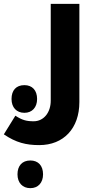

<svg xmlns="http://www.w3.org/2000/svg" viewBox="-60 -515 518 999"><path d="M144 240C271 240 353 153 353 16V-495H204V9C204 70 168 116 115 116C78 116 55 110 20 87L-40 184C23 227 76 240 144 240ZM67 72C107 72 133 44 133 0C133 -45 108 -72 67 -72C24 -72 0 -45 0 0C0 44 26 72 67 72ZM98 464C138 464 164 436 164 392C164 347 139 320 98 320C55 320 31 348 31 392C31 436 57 464 98 464Z"/></svg>

Font: Noto Kufi Arabic
Style: Bold
Weight: 700
Designer: Monotype Design Team, David Williams, Khaled Hosny
Foundry: Google LLC
Version: Version 2.109